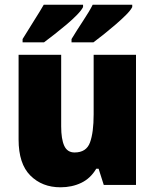

<svg xmlns="http://www.w3.org/2000/svg" viewBox="-20 -786 658 816"><path d="M558 -553V0H421L399 -69H389Q365 -28 325.5 -9Q286 10 237 10Q159 10 109 -40Q59 -90 59 -193V-553H240V-249Q240 -195 253 -166.5Q266 -138 297 -138Q347 -138 362.5 -180.5Q378 -223 378 -300V-553ZM542 -756Q535 -742 515.5 -722.5Q496 -703 471 -681.5Q446 -660 421 -640Q396 -620 377 -606H284V-620Q307 -658 333.5 -698Q360 -738 374 -766H542ZM333 -756Q326 -742 307 -722.5Q288 -703 262.5 -681.5Q237 -660 212 -640.5Q187 -621 167 -606H76V-620Q99 -658 124.5 -698Q150 -738 166 -766H333Z"/></svg>

Font: Noto Sans Lao Looped SemiCondensed Black
Style: Regular
Weight: 900
Width: 4
Designer: Mark Frömberg, Ben Mitchell
Foundry: The Fontpad Ltd
Version: Version 1.002; ttfautohint (v1.8.4.7-5d5b)